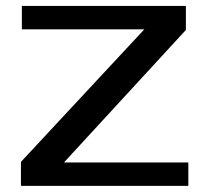

<svg xmlns="http://www.w3.org/2000/svg" viewBox="-20 -608 702 628"><path d="M48.5 0H596V-76.5H190.5V-78L588 -510V-588.5H51.5V-512H452L48.5 -78.5Z"/></svg>

Font: Anybody Expanded
Style: Regular
Weight: 400
Width: 7
Version: Version 1.113;gftools[0.9.25]